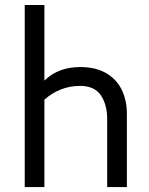

<svg xmlns="http://www.w3.org/2000/svg" viewBox="-20 -761 606 781"><path d="M496.1 -297.9V0H416V-275.4Q416 -335.4 390.1 -373.5Q364.3 -411.6 305.7 -411.6Q263.7 -411.6 226.6 -396.7Q189.5 -381.8 160.6 -355.5V0H80.6V-740.7H160.6V-433.1Q216.8 -488.3 306.2 -488.3Q368.7 -488.3 411.1 -463.9Q453.6 -439.5 474.9 -396.5Q496.1 -353.5 496.1 -297.9Z"/></svg>

Font: Selawik
Style: Regular
Weight: 400
Designer: Aaron Bell
Foundry: Microsoft Corporation
Version: Version 1.01